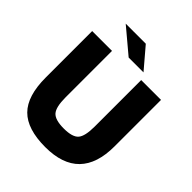

<svg xmlns="http://www.w3.org/2000/svg" viewBox="-219 -919 1061 1061"><g transform="rotate(45 312.0 -388.5)"><path d="M43 0ZM426 -264V-627H581V-264Q581 -127 514 -58.5Q447 10 313 10Q172 10 107.5 -55Q43 -120 43 -264V-627H198V-264Q198 -188 221.5 -161.5Q245 -135 313 -135Q380 -135 403 -161.5Q426 -188 426 -264ZM289 -666 145 -787H302L405 -666Z"/></g></svg>

Font: Blinker
Style: Bold
Weight: 700
Designer: Juergen Huber
Foundry: supertype
Version: Version 1.015;PS 1.15;hotconv 1.0.88;makeotf.lib2.5.647800; 